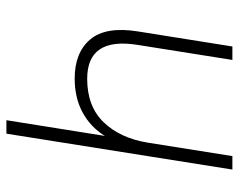

<svg xmlns="http://www.w3.org/2000/svg" viewBox="-93 -652 745 599"><g transform="rotate(-90 279.5 -352.5)"><path d="M50 0 162 -705H204L155 -398Q183 -443 228.5 -467.5Q274 -492 334 -492Q415 -492 456 -443.5Q497 -395 481 -295L434 0H392L439 -296Q464 -453 333 -453Q247 -453 197.5 -401.5Q148 -350 134 -264L92 0Z"/></g></svg>

Font: Nunito Sans ExtraLight
Style: Italic
Weight: 200
Italic angle: -9°
Designer: Vernon Adams
Foundry: Vernon Adams
Version: Version 3.006; ttfautohint (v1.8.3)